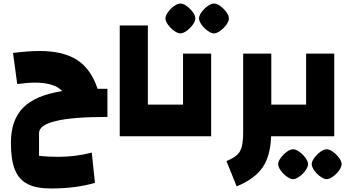

<svg xmlns="http://www.w3.org/2000/svg" viewBox="-20 -775 1991 1092"><path d="M202 -18V111Q225 114 254.5 115.5Q284 117 310 117Q409 117 502 93L520 265Q410 297 270 297Q186 297 136.5 271.5Q87 246 64.5 189.5Q42 133 42 37Q42 -92 111.5 -162.5Q181 -233 334 -257Q289 -305 179 -305Q135 -305 78 -297L54 -474Q145 -485 205 -485Q340 -485 419 -433.5Q498 -382 535 -270H591V-110Q394 -110 298 -87Q202 -64 202 -18Z M661 -630H821V-180H911V0H661Z M871 -180H1021V-470H1181V0H871ZM921 -670Q921 -686 935.5 -706Q950 -726 970 -740.5Q990 -755 1006 -755Q1022 -755 1042 -740.5Q1062 -726 1076.5 -706Q1091 -686 1091 -670Q1091 -655 1076.5 -634.5Q1062 -614 1041.5 -599.5Q1021 -585 1006 -585Q991 -585 970.5 -599.5Q950 -614 935.5 -634.5Q921 -655 921 -670ZM1112 -670Q1112 -686 1126.5 -706Q1141 -726 1161 -740.5Q1181 -755 1197 -755Q1213 -755 1233 -740.5Q1253 -726 1267.5 -706Q1282 -686 1282 -670Q1282 -655 1267.5 -634.5Q1253 -614 1232.5 -599.5Q1212 -585 1197 -585Q1182 -585 1161.5 -599.5Q1141 -614 1126.5 -634.5Q1112 -655 1112 -670Z M1611 0H1522Q1518 113 1473 178Q1428 243 1326 285L1268 141Q1309 124 1328.5 106Q1348 88 1355.5 58Q1363 28 1363 -28V-470H1523V-180H1611Z M1571 -180H1721V-470H1881V0H1571ZM1562 159Q1562 143 1576.5 123Q1591 103 1611 88.5Q1631 74 1647 74Q1663 74 1683 88.5Q1703 103 1717.5 123Q1732 143 1732 159Q1732 174 1717.5 194.5Q1703 215 1682.5 229.5Q1662 244 1647 244Q1632 244 1611.5 229.5Q1591 215 1576.5 194.5Q1562 174 1562 159ZM1753 159Q1753 143 1767.5 123Q1782 103 1802 88.5Q1822 74 1838 74Q1854 74 1874 88.5Q1894 103 1908.5 123Q1923 143 1923 159Q1923 174 1908.5 194.5Q1894 215 1873.5 229.5Q1853 244 1838 244Q1823 244 1802.5 229.5Q1782 215 1767.5 194.5Q1753 174 1753 159Z"/></svg>

Font: Changa ExtraBold
Style: Regular
Weight: 800
Designer: Eduardo Rodriguez Tunni
Foundry: Eduardo Rodriguez Tunni
Version: Version 2.002; ttfautohint (v1.5) -l 8 -r 50 -G 220 -x 14 -H